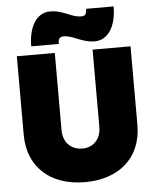

<svg xmlns="http://www.w3.org/2000/svg" viewBox="-61 -979 848 1048"><g transform="rotate(-5 362.5 -455.5)"><path d="M351 -904C323 -915 292 -928 253 -928C177 -928 134 -852 134 -747H285C285 -765 287 -786 314 -786C338 -786 360 -778 384 -768C412 -757 443 -744 482 -744C558 -744 601 -820 601 -925H450C450 -907 448 -886 421 -886C397 -886 375 -894 351 -904ZM363 17C544 17 674 -85 674 -270V-700H466V-276C466 -211 425 -167 364 -167C301 -167 259 -211 259 -276V-700H51V-270C51 -94 171 17 363 17Z"/></g></svg>

Font: Fixel Display Black
Style: Regular
Weight: 900
Designer: AlfaBravo + MacPaw
Foundry: Kyrylo Tkachov, Marchela Mozhyna, Serhii Makarenko, Maria Weinstein, Zakhar Kryvoshyya
Version: Version 1.211